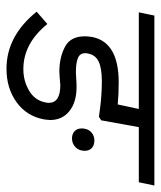

<svg xmlns="http://www.w3.org/2000/svg" viewBox="28 -524 496 592"><g transform="rotate(90 276.0 -228.0)"><path d="M372 -408 351 -292 340 -285 318 -288Q274 -294 230 -294Q190 -294 169.5 -284Q149 -274 145 -251Q144 -248 144 -243Q144 -226 159.5 -220Q175 -214 203 -214Q212 -214 223 -215Q234 -216 244 -216H249Q295 -216 322.5 -194Q350 -172 350 -135Q350 -129 348 -115Q338 -62 295 -31Q252 0 192 0Q91 0 16 -93L54 -126Q114 -52 193 -52Q230 -52 260 -70Q290 -88 296 -121Q297 -124 297 -131Q297 -166 242 -166L219 -164L201 -163Q157 -163 124 -180.5Q91 -198 92 -244Q92 -250 94 -264Q110 -346 234 -346Q271 -346 302 -343L316 -408H18L28 -456H552L542 -408ZM445 -241Q445 -224 434 -213Q423 -202 407 -202Q393 -202 384.5 -210Q376 -218 376 -232Q376 -238 377 -241Q379 -254 389 -262.5Q399 -271 413 -271Q428 -271 436.5 -263Q445 -255 445 -241Z"/></g></svg>

Font: Cambay Devanagari
Style: Italic
Weight: 400
Italic angle: -11°
Designer: Pooja Saxena
Foundry: Pooja Saxena
Version: Version 1.018;PS 001.018;hotconv 1.0.70;makeotf.lib2.5.58329